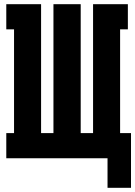

<svg xmlns="http://www.w3.org/2000/svg" viewBox="-20 -755 645 916"><path d="M605 141H493V0H10V-120H47V-615H10V-735H176V-120H235V-735H365V-120H424V-735H590V-615H553V-120H605Z"/></svg>

Font: Iosevka Curly Slab HvEx
Style: Regular
Weight: 900
Width: 7
Monospace: yes
Designer: Belleve Invis
Foundry: Belleve Invis
Version: Version 11.1.0; ttfautohint (v1.8.3)